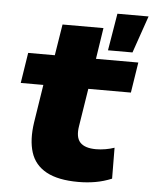

<svg xmlns="http://www.w3.org/2000/svg" viewBox="-52 -749 644 804"><g transform="rotate(5 270.0 -347.0)"><path d="M307 11Q222 11 172.5 -16Q123 -43 106.5 -95Q90 -147 101 -221L126 -381H31L51 -509H163L184 -640H356L336 -509H514L494 -381H315L290 -223Q282 -175 302 -153.5Q322 -132 369 -132Q388 -132 408.5 -135.5Q429 -139 446 -145L447 -15Q413 -1 378.5 5Q344 11 307 11ZM383 -549 409 -705H540L486 -549Z"/></g></svg>

Font: Nunito Sans 6pt Black
Style: Italic
Weight: 900
Italic angle: -9°
Version: Version 3.101;gftools[0.9.27]